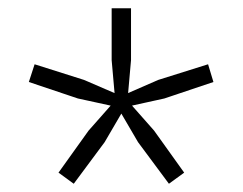

<svg xmlns="http://www.w3.org/2000/svg" viewBox="-20 -750 589 466"><path d="M286 -510 354 -433 427 -331 390 -304 315 -405 263 -494 274 -502ZM263 -510 274 -502 286 -494 234 -405 159 -304 122 -331 195 -433ZM64 -594 184 -556 279 -515 274 -502 270 -489 169 -511 50 -551ZM298 -730V-604L289 -502H274H260L251 -604V-730ZM485 -594 498 -551 379 -511 279 -489 274 -502 270 -515 364 -556Z"/></svg>

Font: Kantumruy Pro Light
Style: Regular
Weight: 300
Version: Version 1.002